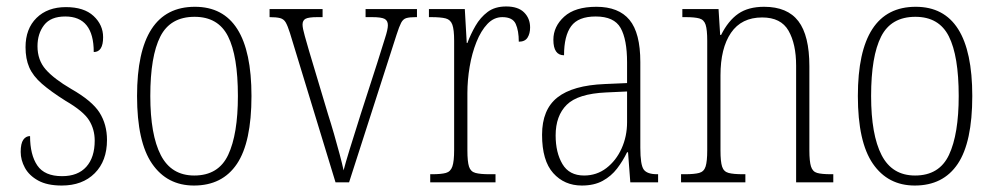

<svg xmlns="http://www.w3.org/2000/svg" viewBox="-20 -564 3079 594"><path d="M171 10Q126 10 98 -5.5Q70 -21 57 -45Q44 -69 44 -94Q44 -120 52 -131.5Q60 -143 73 -143Q73 -85 95.5 -52Q118 -19 172 -19Q221 -19 247 -48Q273 -77 273 -129Q273 -164 255.5 -192Q238 -220 183 -252Q137 -281 109.5 -305Q82 -329 70.5 -355.5Q59 -382 59 -418Q59 -475 93 -508.5Q127 -542 184 -542Q240 -542 269.5 -514.5Q299 -487 299 -449Q299 -403 270 -403Q270 -513 182 -513Q137 -513 116.5 -486.5Q96 -460 96 -421Q96 -378 121.5 -349Q147 -320 200 -289Q265 -252 288 -215.5Q311 -179 311 -131Q311 -66 273 -28Q235 10 171 10Z M580 10Q497 10 450.5 -57.5Q404 -125 404 -267Q404 -543 583 -543Q758 -543 758 -267Q758 -124 713 -57Q668 10 580 10ZM581 -21Q656 -21 686 -85Q716 -149 716 -267Q716 -391 685.5 -451.5Q655 -512 582 -512Q507 -512 476 -451Q445 -390 445 -267Q445 -147 477.5 -84Q510 -21 581 -21Z M877 -462Q870 -484 864 -494.5Q858 -505 846.5 -508Q835 -511 814 -511V-536H978V-511H962Q935 -511 925.5 -506Q916 -501 916 -488Q916 -477 923 -452.5Q930 -428 936 -407L995 -210Q1004 -182 1013.5 -149Q1023 -116 1031 -86Q1039 -56 1043 -37Q1048 -57 1061.5 -101Q1075 -145 1096 -211L1147 -369Q1162 -418 1171 -445.5Q1180 -473 1180 -486Q1180 -500 1170 -505.5Q1160 -511 1131 -511H1111V-536H1270V-511H1266Q1247 -511 1237 -508Q1227 -505 1221 -493.5Q1215 -482 1207 -457L1060 0H1018Z M1311 0V-25H1317Q1345 -25 1359.5 -29Q1374 -33 1379.5 -49Q1385 -65 1385 -100V-438Q1385 -472 1379.5 -487.5Q1374 -503 1359 -507Q1344 -511 1313 -511H1307V-536H1418L1424 -431H1426Q1436 -458 1451 -484Q1466 -510 1488.5 -527Q1511 -544 1546 -544Q1583 -544 1601.5 -525.5Q1620 -507 1620 -479Q1620 -460 1612 -447.5Q1604 -435 1585 -435Q1585 -469 1575.5 -490Q1566 -511 1534 -511Q1508 -511 1488 -490Q1468 -469 1454 -434Q1440 -399 1433 -357.5Q1426 -316 1426 -276V-99Q1426 -64 1431 -48.5Q1436 -33 1451 -29Q1466 -25 1494 -25H1513V0Z M1780 10Q1726 10 1691.5 -28.5Q1657 -67 1657 -147Q1657 -225 1704.5 -262.5Q1752 -300 1851 -304L1920 -307V-371Q1920 -442 1900 -477.5Q1880 -513 1823 -513Q1769 -513 1747 -483Q1725 -453 1725 -393Q1692 -393 1692 -441Q1692 -482 1725.5 -512.5Q1759 -543 1825 -543Q1894 -543 1927.5 -502.5Q1961 -462 1961 -372V-107Q1961 -54 1971.5 -39.5Q1982 -25 2013 -25H2016V0H1930L1923 -93H1920Q1907 -66 1889 -42.5Q1871 -19 1844.5 -4.5Q1818 10 1780 10ZM1787 -21Q1826 -21 1856 -44Q1886 -67 1903 -104.5Q1920 -142 1920 -186V-281L1855 -278Q1768 -274 1733.5 -240Q1699 -206 1699 -145Q1699 -92 1720 -56.5Q1741 -21 1787 -21Z M2087 0V-25H2099Q2128 -25 2143 -29Q2158 -33 2163 -49Q2168 -65 2168 -99V-438Q2168 -472 2163 -487.5Q2158 -503 2143.5 -507Q2129 -511 2101 -511H2091V-536H2203L2208 -456H2211Q2233 -500 2264 -521.5Q2295 -543 2344 -543Q2416 -543 2450 -498.5Q2484 -454 2484 -359V-99Q2484 -65 2489 -49Q2494 -33 2508 -29Q2522 -25 2551 -25H2558V0H2443V-361Q2443 -428 2419.5 -469Q2396 -510 2338 -510Q2274 -510 2241.5 -462.5Q2209 -415 2209 -331V-98Q2209 -64 2214 -48.5Q2219 -33 2234 -29Q2249 -25 2278 -25H2286V0Z M2810 10Q2727 10 2680.5 -57.5Q2634 -125 2634 -267Q2634 -543 2813 -543Q2988 -543 2988 -267Q2988 -124 2943 -57Q2898 10 2810 10ZM2811 -21Q2886 -21 2916 -85Q2946 -149 2946 -267Q2946 -391 2915.5 -451.5Q2885 -512 2812 -512Q2737 -512 2706 -451Q2675 -390 2675 -267Q2675 -147 2707.5 -84Q2740 -21 2811 -21Z"/></svg>

Font: Noto Serif Condensed ExtraLight
Style: Regular
Weight: 200
Width: 3
Designer: Monotype Design Team
Foundry: Monotype Imaging Inc.
Version: Version 2.013; ttfautohint (v1.8.4.7-5d5b)